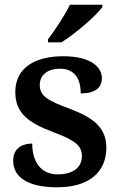

<svg xmlns="http://www.w3.org/2000/svg" viewBox="-20 -786 514 816"><path d="M184 -619V-606H241C300 -642 390 -721 415 -756V-766H277C256 -721 213 -657 184 -619ZM223 10C353 10 432 -50 432 -159C432 -243 376 -286 281 -322C180 -359 149 -379 149 -425C149 -468 183 -494 235 -494C294 -494 323 -455 323 -389C385 -389 413 -413 413 -454C413 -502 364 -547 249 -547C126 -547 45 -496 45 -395C45 -306 99 -265 205 -225C301 -189 328 -167 328 -122C328 -78 295 -45 225 -45C154 -45 117 -98 117 -176C86 -176 36 -164 36 -103C36 -35 95 10 223 10Z"/></svg>

Font: Noto Serif Yezidi SemiBold
Style: Regular
Weight: 600
Designer: Dalton Maag Ltd
Foundry: Dalton Maag Ltd
Version: Version 1.001